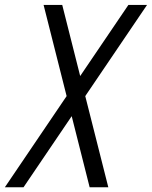

<svg xmlns="http://www.w3.org/2000/svg" viewBox="-25 -581 628 794"><path d="M72.3 193.4H-4.9L250.5 -183.6L155.3 -560.5H232.4L306.6 -266.6L505.9 -560.5H583L327.6 -183.6L422.9 193.4H345.7L271.5 -100.6Z"/></svg>

Font: Tuffy
Style: Italic
Weight: 400
Italic angle: -12°
Designer: Thatcher Ulrich, Karoly Barta and Michael Everson
Version: Version 001.271